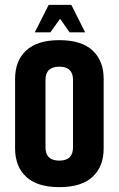

<svg xmlns="http://www.w3.org/2000/svg" viewBox="-20 -759 488 789"><path d="M227 -682 187 -626H123L180 -739H273L330 -626H266ZM280 -153V-431Q280 -485 224 -485Q167 -485 167 -431V-153Q167 -99 224 -99Q280 -99 280 -153ZM42 -149V-435Q42 -509 87.5 -551.5Q133 -594 224 -594Q315 -594 360.5 -551.5Q406 -509 406 -435V-149Q406 -75 360.5 -32.5Q315 10 224 10Q133 10 87.5 -32.5Q42 -75 42 -149Z"/></svg>

Font: Khand ExtraBold
Style: Regular
Weight: 800
Designer: Sanchit Sawaria and Jyotish Sonowal (Devanagari), Satya Rajpurohit (Latin)
Foundry: Indian Type Foundry
Version: Version 2.000;PS 1.0;hotconv 1.0.79;makeotf.lib2.5.61930